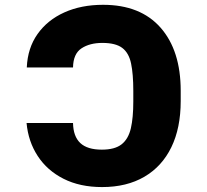

<svg xmlns="http://www.w3.org/2000/svg" viewBox="-20 -757 850 787"><path d="M88.9 -252.9H279.3Q280.3 -197.8 309.1 -170.7Q337.9 -143.6 397.5 -143.6Q450.7 -143.6 478.5 -165.5Q506.3 -187.5 516.4 -231.2Q526.4 -274.9 526.4 -340.8V-384.8Q526.4 -453.1 517.3 -496.6Q508.3 -540 481.2 -560.5Q454.1 -581.1 399.4 -581.1Q347.7 -581.1 314 -558.8Q280.3 -536.6 279.3 -480.5H89.8Q93.3 -560.1 133.8 -617.4Q174.3 -674.8 243.7 -706.1Q313 -737.3 402.3 -737.3Q555.7 -737.3 638.2 -643.6Q720.7 -549.8 720.7 -384.8V-342.8Q720.7 -232.4 682.4 -153.6Q644 -74.7 571.8 -32.5Q499.5 9.8 398.4 9.8Q307.6 9.8 240.5 -24.2Q173.3 -58.1 134.5 -117.7Q95.7 -177.2 88.9 -252.9Z"/></svg>

Font: Inter Display Black
Style: Regular
Weight: 900
Designer: Rasmus Andersson
Foundry: rsms
Version: Version 4.000;git-a52131595